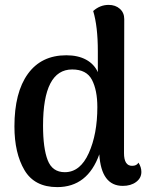

<svg xmlns="http://www.w3.org/2000/svg" viewBox="-20 -752 619 785"><path d="M558 -49Q558 -24 536.5 -8Q515 8 482 8Q394 8 386 -121Q338 13 214 13Q121 13 80 -56.5Q39 -126 39 -235Q39 -374 94 -450Q149 -526 251 -526Q299 -526 332 -508Q365 -490 380 -457V-543Q380 -644 361 -707Q389 -732 424 -732Q452 -732 470 -716Q488 -700 488 -674L487 -126Q487 -74 520 -74Q539 -74 546 -87Q558 -69 558 -49ZM378 -314Q378 -383 356 -425.5Q334 -468 275 -468Q156 -468 156 -238Q156 -146 175 -97Q194 -48 245 -48Q308 -48 343 -126Q378 -204 378 -314Z"/></svg>

Font: Arima Madurai
Style: Bold
Weight: 700
Designer: Joana Correia and Natanael Gama
Foundry: NDISCOVER
Version: Version 1.019